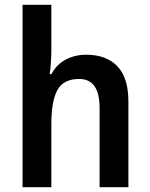

<svg xmlns="http://www.w3.org/2000/svg" viewBox="-20 -780 626 800"><path d="M194 -577Q194 -548 192 -518.5Q190 -489 187 -471H194Q216 -512 254.5 -532Q293 -552 339 -552Q423 -552 469 -504Q515 -456 515 -357V0H395V-330Q395 -451 310 -451Q244 -451 219 -404.5Q194 -358 194 -266V0H74V-760H194Z"/></svg>

Font: Noto Sans Malayalam SemiCondensed SemiBold
Style: Regular
Weight: 600
Width: 4
Designer: Jelle Bosma - Monotype Design Team
Foundry: Monotype Imaging Inc.
Version: Version 2.104; ttfautohint (v1.8.4.7-5d5b)